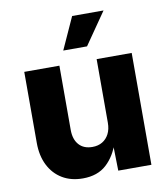

<svg xmlns="http://www.w3.org/2000/svg" viewBox="-85 -838 803 917"><g transform="rotate(-10 316.0 -379.5)"><path d="M243.2 7.3Q186 7.3 143.8 -18.1Q101.6 -43.5 78.4 -89.6Q55.2 -135.7 55.2 -197.8V-542.5H225.6V-231Q225.6 -185.1 248.8 -158.9Q272 -132.8 314 -132.8Q341.8 -132.8 362.3 -145Q382.8 -157.2 394.5 -179.9Q406.2 -202.6 406.2 -234.4V-542.5H576.2V0H415.5L412.6 -137.7H421.9Q401.4 -72.3 358.2 -32.5Q314.9 7.3 243.2 7.3ZM256.3 -610.4 326.7 -765.6H479L371.6 -610.4Z"/></g></svg>

Font: Inter 16pt ExtraBold
Style: Regular
Weight: 800
Version: Version 4.001;git-66647c0bb